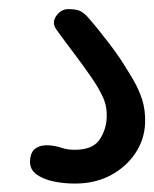

<svg xmlns="http://www.w3.org/2000/svg" viewBox="-20 -74 347 432"><path d="M148.5 339Q122.5 339 99.5 334Q76.5 329 62 318.2Q47.5 307.5 47.5 290Q48 268 60.2 259.8Q72.5 251.5 91 253Q107 254.5 119.2 258.8Q131.5 263 148.5 263Q187.5 263 203 241.5Q218.5 220 220 191.5Q221.5 165.5 211.2 143.8Q201 122 185.5 100Q168.5 75 146.5 46Q124.5 17 106.5 -8Q96 -23.5 106.8 -38.5Q117.5 -53.5 134 -53.5Q148 -53.5 157.2 -50.5Q166.5 -47.5 177.5 -35.5Q189 -22.5 202.5 -5.8Q216 11 229 28.2Q242 45.5 252 60.5Q266.5 83 279.2 104.5Q292 126 299.8 150Q307.5 174 306.5 203Q305 240.5 284.2 271.2Q263.5 302 228.8 320.5Q194 339 148.5 339Z"/></svg>

Font: Edu AU VIC WA NT Hand Medium
Style: Regular
Weight: 500
Version: Version 1.001